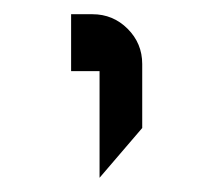

<svg xmlns="http://www.w3.org/2000/svg" viewBox="-20 -100 300 270"><path d="M180 80 120 150V0H80V-80H110Q139 -80 159.5 -59.5Q180 -39 180 -10Z"/></svg>

Font: Iceland
Style: Regular
Weight: 400
Designer: Cyreal (www.cyreal.org)
Foundry: Cyreal (www.cyreal.org)
Version: Version 1.001